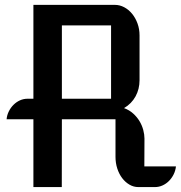

<svg xmlns="http://www.w3.org/2000/svg" viewBox="-20 -760 735 780"><path d="M115.7 -275.4H6.8Q8.3 -292.5 15.9 -307.6Q23.4 -322.8 34.9 -334.2Q46.4 -345.7 61 -352.3Q75.7 -358.9 92.3 -358.9H115.7V-740.2H446.8Q466.3 -740.2 484.4 -730.7Q502.4 -721.2 516.4 -704.3Q530.3 -687.5 538.6 -664.8Q546.9 -642.1 546.9 -616.2V-434.1Q546.9 -398.4 530.8 -368.7Q514.6 -338.9 483.9 -320.8Q505.4 -313 521 -298.8Q536.6 -284.7 546.9 -267.6Q557.1 -250.5 562 -231.9Q566.9 -213.4 566.9 -196.8L566.4 -84H694.8Q692.9 -66.4 685.3 -51.3Q677.7 -36.1 666.3 -24.7Q654.8 -13.2 640.1 -6.6Q625.5 0 609.4 0H542Q522.9 0 506.1 -9.8Q489.3 -19.5 476.6 -36.1Q463.9 -52.7 456.5 -75.2Q449.2 -97.7 449.2 -123V-275.4H231.4L231 0H115.7ZM431.2 -358.9V-656.7H231.4V-358.9Z"/></svg>

Font: Atomic Age
Style: Regular
Weight: 400
Designer: James Grieshaber
Foundry: James Grieshaber
Version: Version 1.008; ttfautohint (v1.4.1) -l 6 -r 46 -G 0 -x 0 -H 